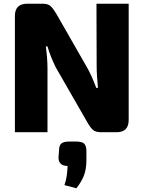

<svg xmlns="http://www.w3.org/2000/svg" viewBox="-20 -710 771 1031"><path d="M671 -690V-66Q671 0 606 0H522Q492 0 477.5 -14Q463 -28 448 -55L279 -349Q267 -374 255 -403Q243 -432 235 -461H226Q230 -432 232.5 -401.5Q235 -371 235 -343V0H60V-624Q60 -690 126 -690H209Q239 -690 253 -676Q267 -662 283 -635L445 -352Q459 -328 472 -299Q485 -270 497 -238H506Q503 -269 501 -299Q499 -329 499 -359L498 -690ZM387 50Q419 50 431 60.5Q443 71 444 98V148Q444 200 430 234.5Q416 269 390 301L326 284Q335 259 338.5 233Q342 207 343 181Q296 181 294 138L297 98Q297 71 309.5 60.5Q322 50 353 50Z"/></svg>

Font: Exo 2 ExtraBold
Style: Regular
Weight: 800
Designer: Natanael Gama
Foundry: Natanael Gama
Version: Version 2.010